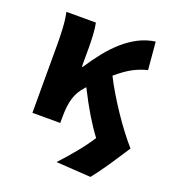

<svg xmlns="http://www.w3.org/2000/svg" viewBox="-128 -607 807 894"><g transform="rotate(20 275.5 -160.0)"><path d="M421 188 249 177Q286 137 321.5 94Q357 51 384 9Q355 -29 324 -80.5Q293 -132 260 -198Q258 -195 253 -190Q226 -161 214.5 -123.5Q203 -86 203 -29V0H65V-344Q65 -373 63 -415Q61 -457 53 -496H199Q204 -472 206 -440.5Q208 -409 208 -374V-281H212Q240 -324 270.5 -362.5Q301 -401 335.5 -431.5Q370 -462 408.5 -482Q447 -502 491 -508L503 -371Q465 -362 431 -343.5Q397 -325 356 -290Q374 -254 398 -214Q422 -174 447.5 -136Q473 -98 500 -62.5Q527 -27 551 0Q534 26 516 53.5Q498 81 481 106Q464 131 448.5 152Q433 173 421 188Z"/></g></svg>

Font: Giro Regular
Style: Bold
Weight: 700
Designer: Paul D. Hunt
Foundry: Adobe Systems Incorporated
Version: Version 1.000;PS 1.0;hotconv 1.0.88;makeotf.lib2.5.647800